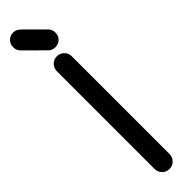

<svg xmlns="http://www.w3.org/2000/svg" viewBox="-354 -978 941 941"><g transform="rotate(-45 117.0 -507.5)"><path d="M170.4 -51.8Q170.4 -30.3 155.3 -15.1Q140.1 0 118.7 0Q97.2 0 82 -15.1Q66.9 -30.3 66.9 -51.8V-729.5Q66.9 -751 82 -766.1Q97.2 -781.2 118.7 -781.2Q140.1 -781.2 155.3 -766.1Q170.4 -751 170.4 -729.5ZM-1.5 -963.9Q-1.5 -985.4 12.9 -1000.2Q27.3 -1015.1 49.3 -1015.1Q69.8 -1015.1 85.4 -1000L183.1 -902.8Q195.8 -889.2 195.8 -868.2Q195.8 -846.2 181.4 -831.8Q167 -817.4 145 -817.4Q123.5 -817.4 109.9 -831.1L12.2 -928.2Q-1.5 -941.9 -1.5 -963.9Z"/></g></svg>

Font: Comfortaa
Style: Bold
Weight: 700
Designer: Johan Aakerlund
Foundry: Johan Aakerlund
Version: Version 2.001; ttfautohint (v1.4.1)